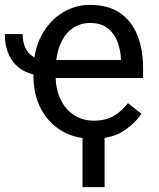

<svg xmlns="http://www.w3.org/2000/svg" viewBox="-37 -558 650 786"><path d="M-17.1 -418.5H55.7Q55.7 -371.1 79.8 -342Q104 -313 157.2 -313V-247.1Q71.3 -247.1 27.1 -293Q-17.1 -338.9 -17.1 -418.5ZM342.8 9.8Q269 9.8 214.6 -22.9Q160.2 -55.7 130.1 -113.3Q100.1 -170.9 100.1 -245.6V-266.1Q100.1 -352.5 133.1 -413.3Q166 -474.1 218.8 -506.1Q271.5 -538.1 331.1 -538.1Q407.2 -538.1 455.3 -504.2Q503.4 -470.2 526.1 -411.9Q548.8 -353.5 548.8 -279.3V-238.8H153.8V-312.5H458V-319.3Q456.1 -354.5 443.6 -387.7Q431.2 -420.9 404.1 -442.4Q377 -463.9 331.1 -463.9Q290 -463.9 258.3 -440.9Q226.6 -418 208.7 -373.8Q190.9 -329.6 190.9 -266.1V-245.6Q190.9 -195.3 209.5 -154.3Q228 -113.3 263.2 -88.6Q298.3 -64 347.7 -64Q395.5 -64 428.7 -83.5Q461.9 -103 486.8 -135.7L542 -92.3Q516.1 -53.2 468.5 -21.7Q420.9 9.8 342.8 9.8ZM391.1 -42.5V208H300.8V-42.5Z"/></svg>

Font: RobotoDEMO
Style: Regular
Weight: 400
Designer: Christian Robertson
Foundry: Google
Version: Version 2.136